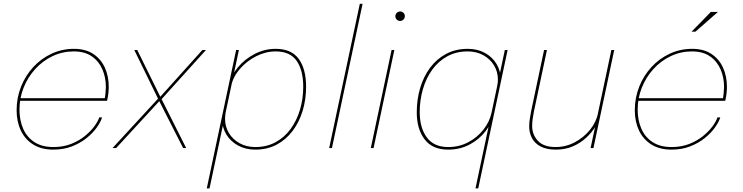

<svg xmlns="http://www.w3.org/2000/svg" viewBox="-20 -802 4026 1040"><path d="M82 -256 85.5 -270H554.5L547 -267Q549.5 -277.5 551.5 -298.5Q553.5 -319.5 553.5 -330.5Q553.5 -382.5 534.5 -426.5Q515.5 -470.5 477 -497Q438.5 -523.5 380 -523.5Q318.5 -523.5 265.2 -498.2Q212 -473 171.5 -428.8Q131 -384.5 108.2 -327.8Q85.5 -271 85.5 -208Q85.5 -151.5 105.2 -105.5Q125 -59.5 166 -32.5Q207 -5.5 269.5 -5.5Q322 -5.5 364.8 -22.2Q407.5 -39 439.2 -64.8Q471 -90.5 491 -117.8Q511 -145 517.5 -166H533Q525.5 -141.5 504.5 -111.8Q483.5 -82 449.5 -54.5Q415.5 -27 370 -9.2Q324.5 8.5 268.5 8.5Q204.5 8.5 160 -19.2Q115.5 -47 92.8 -95.2Q70 -143.5 70 -205Q70 -272.5 94 -332.8Q118 -393 160.5 -439Q203 -485 259.5 -511.2Q316 -537.5 381 -537.5Q443 -537.5 484.8 -510Q526.5 -482.5 547.8 -436Q569 -389.5 569 -332Q569 -313 566.8 -294.2Q564.5 -275.5 560 -256Z M841 -273 838 -263.5 707.5 -531H723.5L850 -274.5L843 -272L1076 -531H1095.5L849.5 -258.5L851 -273.5L988.5 0H972L840 -259.5L847.5 -259L609 0H589.5Z M1100 218.5 1259 -531H1274L1115 218.5ZM1363 8.5Q1310 8.5 1269.5 -13.8Q1229 -36 1206.2 -73.2Q1183.5 -110.5 1183.5 -155.5Q1183.5 -168 1185.5 -180.8Q1187.5 -193.5 1188 -195H1202.5Q1202 -192.5 1200.5 -181Q1199 -169.5 1199 -158Q1199 -116 1220 -81.2Q1241 -46.5 1278.2 -26Q1315.5 -5.5 1363 -5.5Q1424.5 -5.5 1472.8 -31.8Q1521 -58 1554.2 -103.5Q1587.5 -149 1605 -207.8Q1622.5 -266.5 1622.5 -331.5Q1622.5 -421 1587 -472.2Q1551.5 -523.5 1473 -523.5Q1419 -523.5 1367.8 -497.5Q1316.5 -471.5 1279.8 -429.2Q1243 -387 1232.5 -337.5H1218.5Q1230 -390.5 1267.5 -436Q1305 -481.5 1359 -509.5Q1413 -537.5 1473 -537.5Q1558.5 -537.5 1598.2 -482.8Q1638 -428 1638 -332Q1638 -263 1619.2 -201.5Q1600.5 -140 1565 -92.8Q1529.5 -45.5 1478.5 -18.5Q1427.5 8.5 1363 8.5Z M1944 -781.5 1778 0H1763L1929 -781.5Z M1988.5 0 2101 -531H2116L2003.5 0ZM2147.5 -688.5Q2136.5 -688.5 2129 -696Q2121.5 -703.5 2121.5 -714.5Q2121.5 -721.5 2125 -727.2Q2128.5 -733 2134.5 -736.5Q2140.5 -740 2147.5 -740Q2158 -740 2165.5 -732.5Q2173 -725 2173 -714.5Q2173 -707.5 2169.5 -701.5Q2166 -695.5 2160.2 -692Q2154.5 -688.5 2147.5 -688.5Z M2407 8.5Q2322.5 8.5 2280 -47.2Q2237.5 -103 2237.5 -193.5Q2237.5 -263.5 2256 -325.8Q2274.5 -388 2310 -435.5Q2345.5 -483 2396.8 -510.2Q2448 -537.5 2513.5 -537.5Q2566.5 -537.5 2606.8 -515.2Q2647 -493 2669.5 -455.8Q2692 -418.5 2692 -373.5Q2692 -356.5 2689.2 -343Q2686.5 -329.5 2686 -328.5L2672 -330.5Q2674.5 -342 2675.8 -351.8Q2677 -361.5 2677 -371Q2677 -413 2656 -447.8Q2635 -482.5 2598 -503Q2561 -523.5 2513 -523.5Q2451 -523.5 2402.8 -497Q2354.5 -470.5 2321.2 -424.5Q2288 -378.5 2270.8 -319.2Q2253.5 -260 2253.5 -194.5Q2253.5 -110 2291.8 -57.8Q2330 -5.5 2408 -5.5Q2467 -5.5 2516.2 -31.5Q2565.5 -57.5 2598.8 -100Q2632 -142.5 2642.5 -191.5L2657.5 -192Q2646.5 -139.5 2612 -93.8Q2577.5 -48 2525 -19.8Q2472.5 8.5 2407 8.5ZM2555.5 218.5 2714.5 -531H2729.5L2570.5 218.5Z M2991.5 8.5Q2940.5 8.5 2908.5 -8.5Q2876.5 -25.5 2861.5 -54Q2846.5 -82.5 2846.5 -116.5Q2846.5 -135.5 2849.5 -156.5Q2852.5 -177.5 2856.5 -197.5L2927 -531H2942.5L2872 -197.5Q2868 -177.5 2865.2 -157.8Q2862.5 -138 2862.5 -119.5Q2862.5 -72.5 2893.8 -39Q2925 -5.5 2989.5 -5.5Q3044.5 -5.5 3093.2 -31.2Q3142 -57 3175.8 -98.8Q3209.5 -140.5 3219.5 -189L3233 -183.5Q3226.5 -152 3206.5 -118.5Q3186.5 -85 3155.2 -56Q3124 -27 3082.8 -9.2Q3041.5 8.5 2991.5 8.5ZM3179 0 3291.5 -531H3307L3194.5 0Z M3430.5 -256 3434 -270H3903L3895.5 -267Q3898 -277.5 3900 -298.5Q3902 -319.5 3902 -330.5Q3902 -382.5 3883 -426.5Q3864 -470.5 3825.5 -497Q3787 -523.5 3728.5 -523.5Q3667 -523.5 3613.8 -498.2Q3560.5 -473 3520 -428.8Q3479.5 -384.5 3456.8 -327.8Q3434 -271 3434 -208Q3434 -151.5 3453.8 -105.5Q3473.5 -59.5 3514.5 -32.5Q3555.5 -5.5 3618 -5.5Q3670.5 -5.5 3713.2 -22.2Q3756 -39 3787.8 -64.8Q3819.5 -90.5 3839.5 -117.8Q3859.5 -145 3866 -166H3881.5Q3874 -141.5 3853 -111.8Q3832 -82 3798 -54.5Q3764 -27 3718.5 -9.2Q3673 8.5 3617 8.5Q3553 8.5 3508.5 -19.2Q3464 -47 3441.2 -95.2Q3418.5 -143.5 3418.5 -205Q3418.5 -272.5 3442.5 -332.8Q3466.5 -393 3509 -439Q3551.5 -485 3608 -511.2Q3664.5 -537.5 3729.5 -537.5Q3791.5 -537.5 3833.2 -510Q3875 -482.5 3896.2 -436Q3917.5 -389.5 3917.5 -332Q3917.5 -313 3915.2 -294.2Q3913 -275.5 3908.5 -256ZM3726 -630.5 3830.5 -737.5H3869L3747 -630.5Z"/></svg>

Font: Epilogue Thin
Style: Italic
Weight: 250
Italic angle: -12°
Designer: Tyler Finck
Foundry: Etcetera Type Co
Version: Version 2.112